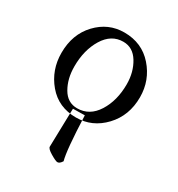

<svg xmlns="http://www.w3.org/2000/svg" viewBox="-158 -532 792 856"><g transform="rotate(30 238.0 -104.0)"><path d="M358.4 -233.4Q358.4 -149.4 320.8 -89.8Q283.2 -30.3 219.7 -30.3Q169.9 -30.3 143.1 -76.7Q116.2 -123 116.2 -186.5Q116.2 -270.5 152.8 -330.6Q189.5 -390.6 251 -390.6Q300.8 -390.6 329.6 -343.3Q358.4 -295.9 358.4 -233.4ZM234.4 -428.7Q152.3 -428.7 94.2 -367.2Q36.1 -305.7 36.1 -210Q36.1 -122.1 90.8 -57.1Q145.5 7.8 236.3 7.8Q319.3 7.8 378.9 -55.2Q438.5 -118.2 438.5 -212.9Q438.5 -299.8 381.8 -364.3Q325.2 -428.7 234.4 -428.7ZM205.1 -19.5 265.6 -20.5Q272.5 157.2 286.1 204.1Q275.4 221.7 263.7 221.7Q254.9 221.7 227.1 205.1Q199.2 188.5 200.2 177.7Q205.1 -15.6 205.1 -19.5Z"/></g></svg>

Font: Crimson Text
Style: Regular
Weight: 400
Version: Version 0.13